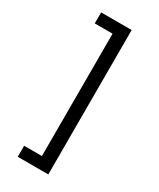

<svg xmlns="http://www.w3.org/2000/svg" viewBox="-229 -852 873 1056"><g transform="rotate(30 207.5 -323.5)"><path d="M81 65H194V-712H81V-782H275V135H81Z"/></g></svg>

Font: umalayalam15
Style: Book
Weight: 400
Designer: Jelle Bosma - Monotype Design Team
Foundry: Monotype Imaging Inc.
Version: Version 2.003